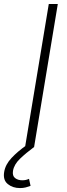

<svg xmlns="http://www.w3.org/2000/svg" viewBox="-71 -748 341 977"><path d="M223.1 -727.5 102.5 0H56.6L177.2 -727.5ZM30.8 209Q-6.3 209 -31.5 188.5Q-56.6 168 -49.8 127Q-43.5 88.9 -12.2 55.7Q19 22.5 62 -7.8L102.5 0Q61 30.8 30.8 59.8Q0.5 88.9 -4.9 121.6Q-8.8 147 5.9 158.2Q20.5 169.4 42.5 169.4Q52.2 169.4 60.8 167.5Q69.3 165.5 76.7 162.1L84.5 197.8Q73.2 202.1 60.1 205.6Q46.9 209 30.8 209Z"/></svg>

Font: Inter 16pt ExtraLight
Style: Italic
Weight: 250
Italic angle: -9.3988°
Version: Version 4.001;git-66647c0bb